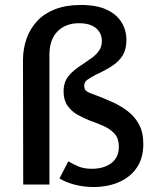

<svg xmlns="http://www.w3.org/2000/svg" viewBox="-20 -743 640 773"><path d="M355.5 10Q317.5 10 281 0.5Q244.5 -9 219.5 -24.5L255 -93.5Q274.5 -82 296.2 -72.8Q318 -63.5 349.5 -63.5Q398.5 -63.5 428.5 -86.5Q458.5 -109.5 458.5 -152.5Q458.5 -184 442.8 -202.8Q427 -221.5 401 -233.8Q375 -246 343 -257Q316.5 -267.5 292 -281.2Q267.5 -295 251.8 -317.5Q236 -340 236 -375Q236 -412.5 256.2 -437.2Q276.5 -462 314 -485Q332.5 -497.5 349.8 -510Q367 -522.5 378.5 -538.5Q390 -554.5 390 -578Q390 -610 366.2 -629.8Q342.5 -649.5 298 -649.5Q244 -649.5 211.5 -616.5Q179 -583.5 179 -522V0H73.5L72.5 -502.5Q73 -549 87.5 -589Q102 -629 130.5 -659.2Q159 -689.5 202.8 -706.2Q246.5 -723 305.5 -723Q369.5 -723 409.8 -704Q450 -685 469.5 -653Q489 -621 489 -582Q489 -544.5 473.8 -519.8Q458.5 -495 431 -477.2Q403.5 -459.5 366.5 -442.5Q340.5 -429 329.8 -420.5Q319 -412 319 -397Q319 -382 329.2 -375.2Q339.5 -368.5 365 -360Q396.5 -348 430 -333.2Q463.5 -318.5 492.2 -297Q521 -275.5 539 -243.2Q557 -211 557 -163Q557 -106.5 530.8 -68Q504.5 -29.5 459 -9.8Q413.5 10 355.5 10Z"/></svg>

Font: Public Sans Thin Medium
Style: Regular
Weight: 500
Version: Version 2.001